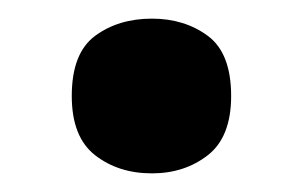

<svg xmlns="http://www.w3.org/2000/svg" viewBox="-20 -173 325 206"><path d="M57 -70Q57 -116 82 -134.5Q107 -153 143 -153Q178 -153 203 -134.5Q228 -116 228 -70Q228 -26 203 -6.5Q178 13 143 13Q107 13 82 -6.5Q57 -26 57 -70Z"/></svg>

Font: Noto Sans Bengali
Style: Bold
Weight: 700
Designer: Jelle Bosma - Monotype Design Team
Foundry: Monotype Imaging Inc.
Version: Version 2.003; ttfautohint (v1.8.4.7-5d5b)